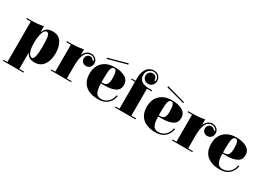

<svg xmlns="http://www.w3.org/2000/svg" viewBox="-19 -1577 3607 2639"><g transform="rotate(30 1784.5 -257.0)"><path d="M271 -62H266V189H341V205H15V189H77V-453H6V-469H66Q175 -469 266 -488V-400H271Q290 -448 323.5 -468Q357 -488 411 -488Q505 -488 548.5 -419Q592 -350 592 -240Q592 -132 542.5 -61.5Q493 9 397 9Q306 9 271 -62ZM262 -240V-213Q262 -125 285 -76.5Q308 -28 338 -28Q390 -28 390 -240Q390 -346 379.5 -394.5Q369 -443 338 -443Q302 -443 282 -380Q262 -317 262 -240Z M902 -407H907Q923 -443 952 -465.5Q981 -488 1020 -488Q1064 -488 1093.5 -460.5Q1123 -433 1123 -393Q1123 -355 1100 -329Q1077 -303 1038 -303Q1005 -303 982.5 -324Q960 -345 960 -378Q960 -408 978.5 -428.5Q997 -449 1026 -449Q1053 -449 1070 -429Q1071 -427 1074.5 -422.5Q1078 -418 1080.5 -416Q1083 -414 1086 -414Q1095 -414 1095 -423Q1095 -429 1089 -438Q1065 -470 1021 -470Q898 -470 898 -224V-25H973V-9H651V-25H713V-453H642V-469H702Q811 -469 902 -488Z M1605 -158 1607 -167 1625 -164Q1611 -82 1556 -36Q1501 10 1413 10Q1280 10 1207 -53.5Q1134 -117 1134 -239Q1134 -355 1204 -421.5Q1274 -488 1394 -488Q1492 -488 1557.5 -451.5Q1623 -415 1623 -336Q1623 -263 1562 -231Q1501 -199 1403 -199H1337Q1337 -108 1360 -61Q1383 -14 1443 -14Q1503 -14 1547.5 -53Q1592 -92 1605 -158ZM1336 -289V-217H1361Q1406 -217 1423.5 -247.5Q1441 -278 1441 -337Q1441 -470 1394 -470Q1363 -470 1349.5 -434Q1336 -398 1336 -289ZM1530 -629 1535 -611 1237 -530 1232 -547Z M1732 -469V-523Q1732 -548 1736.5 -573.5Q1741 -599 1752 -625.5Q1763 -652 1780 -672.5Q1797 -693 1824.5 -706Q1852 -719 1886 -719Q1932 -719 1962 -688Q1992 -657 1992 -616Q1992 -576 1966.5 -546.5Q1941 -517 1897 -517Q1862 -517 1837.5 -542Q1813 -567 1813 -599Q1813 -630 1833.5 -653Q1854 -676 1886 -676Q1916 -676 1932.5 -659.5Q1949 -643 1952 -621Q1952 -619 1952.5 -614.5Q1953 -610 1953 -608Q1953 -606 1954 -603Q1955 -600 1957 -599Q1959 -598 1962 -598Q1973 -598 1973 -618Q1973 -655 1946.5 -678Q1920 -701 1886 -701Q1846 -701 1814.5 -670.5Q1783 -640 1783 -593Q1783 -469 1947 -469H1996V-453H1921V-25H1996V-9H1670V-25H1732V-453H1670V-469Z M2352 -14Q2412 -14 2456.5 -53Q2501 -92 2514 -158L2516 -167L2534 -164Q2520 -82 2465 -36Q2410 10 2322 10Q2189 10 2116 -53.5Q2043 -117 2043 -239Q2043 -355 2113 -421.5Q2183 -488 2303 -488Q2401 -488 2466.5 -451.5Q2532 -415 2532 -336Q2532 -263 2471 -231Q2410 -199 2312 -199H2246Q2246 -108 2268.5 -61Q2291 -14 2352 -14ZM2245 -289V-217H2270Q2315 -217 2332.5 -247.5Q2350 -278 2350 -337Q2350 -470 2303 -470Q2272 -470 2258.5 -434Q2245 -398 2245 -289ZM2153 -611 2158 -629 2456 -547 2451 -530Z M2826 -407H2831Q2847 -443 2876 -465.5Q2905 -488 2944 -488Q2988 -488 3017.5 -460.5Q3047 -433 3047 -393Q3047 -355 3024 -329Q3001 -303 2962 -303Q2929 -303 2906.5 -324Q2884 -345 2884 -378Q2884 -408 2902.5 -428.5Q2921 -449 2950 -449Q2977 -449 2994 -429Q2995 -427 2998.5 -422.5Q3002 -418 3004.5 -416Q3007 -414 3010 -414Q3019 -414 3019 -423Q3019 -429 3013 -438Q2989 -470 2945 -470Q2822 -470 2822 -224V-25H2897V-9H2575V-25H2637V-453H2566V-469H2626Q2735 -469 2826 -488Z M3372 -14Q3432 -14 3476.5 -53Q3521 -92 3534 -158L3536 -167L3554 -164Q3540 -82 3485 -36Q3430 10 3342 10Q3209 10 3136 -53.5Q3063 -117 3063 -239Q3063 -355 3133 -421.5Q3203 -488 3323 -488Q3421 -488 3486.5 -451.5Q3552 -415 3552 -336Q3552 -263 3491 -231Q3430 -199 3332 -199H3266Q3266 -108 3288.5 -61Q3311 -14 3372 -14ZM3265 -289V-217H3290Q3335 -217 3352.5 -247.5Q3370 -278 3370 -337Q3370 -470 3323 -470Q3292 -470 3278.5 -434Q3265 -398 3265 -289Z"/></g></svg>

Font: Elsie Swash Caps Black
Style: Regular
Weight: 900
Designer: Alejandro Inler
Foundry: Alejandro Inler
Version: 1.001